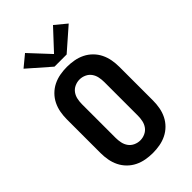

<svg xmlns="http://www.w3.org/2000/svg" viewBox="-292 -1081 1184 1184"><g transform="rotate(-45 300.0 -489.0)"><path d="M300 8Q269 8 238.5 2.5Q208 -3 180.5 -16.5Q153 -30 131 -52Q109 -74 95.5 -101.5Q82 -129 76.5 -159.5Q71 -190 71 -221V-514Q71 -545 76.5 -575.5Q82 -606 95.5 -633.5Q109 -661 131 -683Q153 -705 180.5 -718.5Q208 -732 238.5 -737.5Q269 -743 300 -743Q331 -743 361.5 -737.5Q392 -732 419.5 -718.5Q447 -705 469 -683Q491 -661 504.5 -633.5Q518 -606 523.5 -575.5Q529 -545 529 -514V-221Q529 -190 523.5 -159.5Q518 -129 504.5 -101.5Q491 -74 469 -52Q447 -30 419.5 -16.5Q392 -3 361.5 2.5Q331 8 300 8ZM300 -102Q322 -102 342.5 -111.5Q363 -121 375.5 -138.5Q388 -156 392.5 -177.5Q397 -199 397 -221V-514Q397 -536 392.5 -557.5Q388 -579 375.5 -596.5Q363 -614 342.5 -623.5Q322 -633 300 -633Q278 -633 257.5 -623.5Q237 -614 224.5 -596.5Q212 -579 207.5 -557.5Q203 -536 203 -514V-221Q203 -199 207.5 -177.5Q212 -156 224.5 -138.5Q237 -121 257.5 -111.5Q278 -102 300 -102ZM247 -798 103 -924 178 -986 300 -855 422 -986 497 -924 353 -798Z"/></g></svg>

Font: Iosevka SS04 XBd Ex
Style: Regular
Weight: 800
Width: 7
Monospace: yes
Designer: Belleve Invis
Foundry: Belleve Invis
Version: Version 19.0.0; ttfautohint (v1.8.4)